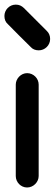

<svg xmlns="http://www.w3.org/2000/svg" viewBox="-22 -831 243 851"><path d="M47.9 -253.4V-50.8C47.9 -23.4 70.3 0 98.1 0C126.5 0 149.4 -24.4 149.4 -50.8V-456.1C149.4 -483.4 126.5 -506.8 98.1 -506.8C70.8 -506.8 47.9 -482.4 47.9 -456.1ZM63 -673.3 113.8 -623C122.6 -612.8 134.8 -607.9 149.9 -607.9C176.8 -607.9 200.2 -629.9 200.2 -658.2C200.2 -672.4 195.3 -684.6 185.1 -694.3L84 -795.4C73.7 -805.2 63 -810.5 47.9 -810.5C19.5 -810.5 -2.4 -787.1 -2.4 -760.3C-2.4 -745.1 2.4 -732.9 12.7 -724.1Z"/></svg>

Font: LOB TGL 0-17
Style: Regular
Weight: 400
Designer: Peter Wiegel + adaptations and expanded glyphset by Studio LOB
Foundry: Peter Wiegel + adaptations and expanded glyphset by Studio LOB
Version: Version 1.003;Glyphs 3.1.2 (3151)